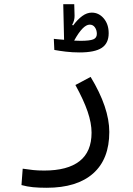

<svg xmlns="http://www.w3.org/2000/svg" viewBox="-20 -658 626 904"><path d="M199.7 226.1Q162.6 226.1 135.3 223.4Q107.9 220.7 81.1 213.4L86.9 136.2Q114.3 140.1 136 142.6Q157.7 145 188.5 145Q297.9 145 354.5 100.8Q411.1 56.6 411.1 -33.2Q411.1 -78.1 392.6 -132.6Q374 -187 335 -257.8L406.7 -295.9Q494.6 -150.9 494.6 -36.6Q494.6 91.3 418.5 158.7Q342.3 226.1 199.7 226.1ZM354.5 -411.1Q321.3 -411.1 290 -414.8Q258.8 -418.5 235.8 -422.9L233.4 -475.1Q242.2 -474.1 254.9 -472.9Q267.6 -471.7 281.7 -470.7L277.8 -638.2H329.6L331.1 -584Q331.5 -562 319.8 -541L324.2 -538.1Q345.2 -566.4 367.2 -582.5Q389.2 -598.6 412.1 -598.6Q445.3 -598.6 468.5 -571.3Q491.7 -543.9 491.7 -501.5Q491.7 -454.1 459 -432.6Q426.3 -411.1 354.5 -411.1ZM329.1 -466.8Q348.1 -465.8 358.9 -465.8Q402.3 -465.8 419.2 -472.7Q436 -479.5 436 -498.5Q436 -516.1 427 -529.1Q418 -542 402.3 -542Q370.6 -542 329.1 -466.8Z"/></svg>

Font: Cascadia Mono NF SemiLight
Style: Regular
Weight: 350
Monospace: yes
Designer: Aaron Bell
Foundry: Saja Typeworks
Version: Version 2404.023; ttfautohint (v1.8.4)